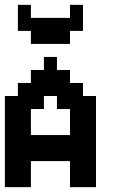

<svg xmlns="http://www.w3.org/2000/svg" viewBox="-20 -770 469 790"><path d="M160.7 -482.1V-535.7H214.3V-482.1H267.9V-428.6H321.4V-375H375V0H267.9V-107.1H107.1V0H0V-375H53.6V-428.6H107.1V-482.1ZM267.9 -214.3V-321.4H214.3V-375H160.7V-321.4H107.1V-214.3ZM53.6 -642.9V-750H107.1V-696.4H267.9V-750H321.4V-642.9H267.9V-589.3H107.1V-642.9Z"/></svg>

Font: Jersey 10
Style: Regular
Weight: 400
Designer: Sarah Cadigan-Fried
Version: Version 1.000